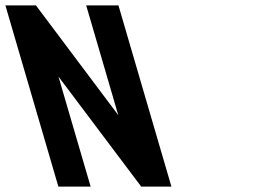

<svg xmlns="http://www.w3.org/2000/svg" viewBox="-172 -687 949 707"><path d="M347.9 0H459.2L264.2 -667H145.4L263.5 -263L-39.6 -667H-152.1L42.9 0H161.7L43.3 -405Z"/></svg>

Font: Din Kursivschrift
Style: BreitLeft
Weight: 400
Version: Version 1.089